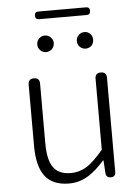

<svg xmlns="http://www.w3.org/2000/svg" viewBox="-59 -914 708 972"><g transform="rotate(-5 295.0 -427.5)"><path d="M253 13Q170 13 131 -37.5Q92 -88 92 -192V-504Q92 -533 121 -533Q150 -533 150 -504V-199Q150 -116 177.5 -77.5Q205 -39 266 -39Q311 -39 350 -64Q385 -87 432 -143V-504Q432 -533 461 -533Q490 -533 490 -504V-266V-24Q490 0 465 0Q442 0 440 -23L436 -88H433Q390 -39 351 -15Q305 13 253 13ZM195 -660Q177 -660 165 -672.5Q153 -685 153 -702Q153 -719 165 -731.5Q177 -744 195 -744Q212 -744 224.5 -731.5Q237 -719 237 -702.5Q237 -686 225 -672Q211 -660 195 -660ZM396 -660Q378 -660 366 -672.5Q354 -685 354 -702Q354 -719 366 -731.5Q378 -744 396 -744Q414 -744 425.5 -732Q437 -720 437 -702.5Q437 -685 426 -672Q412 -660 396 -660ZM173 -829Q154 -829 154 -849Q154 -868 173 -868H415Q434 -868 434 -849Q434 -829 415 -829H294Z"/></g></svg>

Font: GenSenRounded TW L
Style: Regular
Weight: 300
Version: Version 1.501;PS 1;hotconv 16.6.51;makeotf.lib2.5.65220